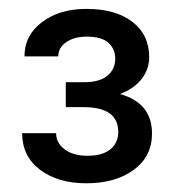

<svg xmlns="http://www.w3.org/2000/svg" viewBox="-20 -736 407 436"><path d="M129.4 -549.3H170.4Q206.5 -549.3 224.1 -564.2Q241.7 -579.1 241.7 -602.5Q241.7 -624.5 226.3 -638.7Q210.9 -652.8 176.8 -652.8Q148.9 -652.8 130.6 -640.4Q112.3 -627.9 112.3 -607.9H35.6Q35.6 -655.8 75.4 -685.8Q115.2 -715.8 175.8 -715.8Q242.7 -715.8 280.8 -686.3Q318.8 -656.7 318.8 -606Q318.8 -579.1 301.8 -556.9Q284.7 -534.7 252.4 -522.5Q325.2 -502.4 325.2 -432.6Q325.2 -380.9 283.7 -350.3Q242.2 -319.8 175.8 -319.8Q111.3 -319.8 70.8 -350.6Q30.3 -381.3 30.3 -433.6H107.4Q107.4 -411.6 126.7 -397Q146 -382.3 178.7 -382.3Q212.9 -382.3 230.7 -397Q248.5 -411.6 248.5 -436.5Q248.5 -491.7 172.4 -492.7H129.4Z"/></svg>

Font: RobotoDraft
Style: Regular
Weight: 400
Version: Version 2.001101; 2014